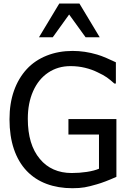

<svg xmlns="http://www.w3.org/2000/svg" viewBox="-20 -1020 707 1055"><path d="M527.8 -815.4H450.2L359.9 -940.4L270 -815.4H194.3L305.7 -1000.5H416.5ZM127 -80.6Q80.6 -129.4 56.4 -200.9Q32.2 -272.5 32.2 -364.3Q32.2 -451.2 56.6 -520.8Q81.1 -590.3 127.4 -640.6Q171.9 -688.5 236.8 -714.4Q301.8 -740.2 378.9 -740.2Q446.3 -740.2 513.7 -720.2Q535.6 -713.9 564.5 -701.4Q593.3 -689 616.7 -677.7V-561H608.4Q586.4 -581.1 567.4 -594.5Q548.3 -607.9 516.6 -622.6Q485.4 -638.2 447.3 -647.5Q409.2 -656.7 367.2 -656.7Q297.9 -656.7 244.6 -620.8Q191.4 -585 162.1 -519.3Q132.8 -453.6 132.8 -367.2Q132.8 -225.1 199.2 -146.5Q230.5 -108.4 274.7 -88.9Q318.8 -69.3 374 -69.3Q416.5 -69.3 456.8 -75.4Q497.1 -81.5 523.9 -92.8V-280.8H356V-365.7H619.6V-48.3Q554.2 -19 512.2 -7.3Q473.1 4.4 444.8 9.3Q416.5 14.2 377.9 14.2Q299.8 14.2 236.1 -9.5Q172.4 -33.2 127 -80.6Z"/></svg>

Font: SG Kara Bold
Style: Regular
Weight: 400
Designer: Damoon Khanjanzadeh
Version: Version 1.000